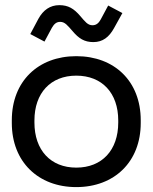

<svg xmlns="http://www.w3.org/2000/svg" viewBox="-20 -730 608 764"><path d="M283.5 14.5C435.5 14.5 540 -86.5 540 -240.5V-251.5C540 -406.5 435.5 -506.5 283.5 -506.5C132 -506.5 27 -406.5 27 -251.5V-240.5C27 -86.5 132 14.5 283.5 14.5ZM283.5 -63C181.5 -63 117 -132.5 117 -242.5V-250.5C117 -360 181.5 -429 283.5 -429C386 -429 450.5 -360 450.5 -250.5V-242.5C450.5 -132.5 386 -63 283.5 -63ZM157 -564.5 186.5 -619.5C195 -634 204 -643 219.5 -643C238.5 -643 249 -628.5 268 -607C293.5 -576.5 316 -562.5 351.5 -562.5C388.5 -562.5 414 -582 434 -618.5L467 -678L410.5 -708L381 -653C373 -638.5 363.5 -629.5 348 -629.5C329 -629.5 318.5 -644 300 -665.5C274 -696 251.5 -709.5 216 -709.5C179.5 -709.5 152 -690 133 -655.5L100.5 -594.5Z"/></svg>

Font: MCL Standard
Style: Regular
Weight: 400
Designer: Květoslav Bartoš
Foundry: Florian Karsten
Version: Version 1.001;Glyphs 3.2.3 (3260)